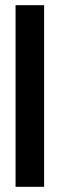

<svg xmlns="http://www.w3.org/2000/svg" viewBox="-20 -720 230 740"><path d="M40 -700H150V0H40Z"/></svg>

Font: SVN-Bebas Neue
Style: Bold
Weight: 700
Designer: Ryoichi Tsunekawa
Foundry: Ryoichi Tsunekawa
Version: Version 1.300; ttfautohint (v1.7.9-c794)